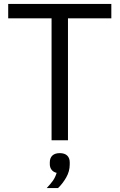

<svg xmlns="http://www.w3.org/2000/svg" viewBox="-20 -718 612 983"><path d="M550 -624H328V0H244V-624H22V-698H550ZM286 66Q311 66 324 78.5Q337 91 337 113V124Q337 159 319 190.5Q301 222 277 245H219Q239 224 251 207Q263 190 270 167Q253 163 244 151Q235 139 235 123V113Q235 91 248 78.5Q261 66 286 66Z"/></svg>

Font: IBM Plex Sans
Style: Regular
Weight: 400
Designer: Mike Abbink, Paul van der Laan, Pieter van Rosmalen
Foundry: Bold Monday
Version: Version 3.201